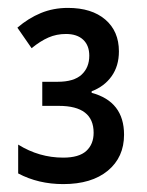

<svg xmlns="http://www.w3.org/2000/svg" viewBox="-20 -873 372 486"><path d="M152 -853Q212 -853 246.5 -823.5Q281 -794 281 -743Q281 -706 262.5 -680Q244 -654 212 -642V-638Q294 -616 294 -532Q294 -475 253 -441Q212 -407 140 -407Q77 -407 26 -434V-507Q79 -474 140 -474Q180 -474 198.5 -491Q217 -508 217 -537Q217 -605 129 -605H87V-666H126Q167 -666 186.5 -684Q206 -702 206 -732Q206 -758 190.5 -772.5Q175 -787 147 -787Q123 -787 102.5 -778Q82 -769 60 -751L24 -803Q52 -827 83.5 -840Q115 -853 152 -853Z"/></svg>

Font: Noto Sans Condensed Medium
Style: Regular
Weight: 500
Width: 3
Designer: Monotype Design Team
Foundry: Monotype Imaging Inc.
Version: Version 2.013; ttfautohint (v1.8.4.7-5d5b)